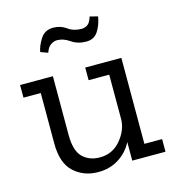

<svg xmlns="http://www.w3.org/2000/svg" viewBox="-101 -741 764 837"><g transform="rotate(-15 281.0 -322.5)"><path d="M415 -646Q408 -606 390 -579.5Q372 -553 338 -553Q299 -553 271 -572.5Q243 -592 215 -592Q201 -592 186.5 -582.5Q172 -573 164 -549L131 -561Q135 -587 154.5 -618Q174 -649 212 -649Q246 -649 271 -630.5Q296 -612 332 -612Q346 -612 358.5 -620Q371 -628 379 -655ZM546 0H396V-84Q375 -42 334.5 -16Q294 10 241 10Q176 10 131.5 -30.5Q87 -71 87 -160V-388H9V-445H157V-180Q157 -108 187 -79Q217 -50 264 -50Q321 -50 357.5 -93Q394 -136 396 -184V-388H303V-445H466V-57H546Z"/></g></svg>

Font: Zilla Slab
Style: Regular
Weight: 400
Designer: Typotheque.com
Foundry: Typotheque type foundry
Version: Version 1.1; 2017; ttfautohint (v1.6)